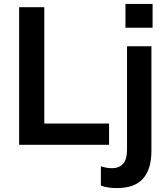

<svg xmlns="http://www.w3.org/2000/svg" viewBox="-20 -742 861 984"><path d="M78 0V-705H207V-109H539V0ZM623 -600V-722H762V-600ZM578 222Q559 222 536.5 219Q514 216 497 209V110Q525 120 554 120Q590 120 610.5 98Q631 76 631 24V-505H756V31Q756 125 713 173.5Q670 222 578 222Z"/></svg>

Font: MulishBold
Style: Bold
Weight: 700
Designer: Vernon Adams
Foundry: Vernon Adams
Version: Version 3.602; ttfautohint (v1.8.3)